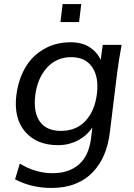

<svg xmlns="http://www.w3.org/2000/svg" viewBox="-20 -722 659 946"><path d="M279.8 -77.1Q356 -77.1 401.4 -126.5Q447.3 -175.8 457.5 -259.8Q467.8 -342.3 434.1 -391.1Q400.9 -440.4 330.6 -440.4Q258.8 -440.4 211.4 -388.7Q164.1 -335.9 153.8 -252.9Q143.6 -168.9 176.3 -123Q209 -77.1 279.8 -77.1ZM233.9 204.1Q135.3 204.1 54.2 161.6L77.6 84Q154.3 131.3 239.3 131.3Q319.3 131.3 368.7 88.4Q418 45.4 428.7 -41.5L435.1 -93.8Q422.4 -74.7 405 -58.8Q387.7 -43 366.5 -31.5Q345.2 -20 320.1 -13.4Q294.9 -6.8 265.6 -6.8Q161.6 -6.8 104 -72.8Q46.9 -139.6 60.5 -252Q70.3 -329.1 103.8 -387.5Q137.2 -445.8 195.3 -479.5Q252.9 -513.7 327.6 -513.7Q384.8 -513.7 421.9 -489.3Q459 -464.8 476.1 -426.8L486.3 -501H579.1Q571.8 -460 566.4 -426.5Q561 -393.1 557.6 -366.2L521 -68.4Q513.7 -8.3 493.2 40.3Q472.7 88.9 437.5 126Q402.8 163.1 351.3 183.6Q299.8 204.1 233.9 204.1ZM277.8 -613.3 288.6 -702.1H380.4L369.6 -613.3Z"/></svg>

Font: Ride
Style: Italic
Weight: 400
Version: Version 3.000